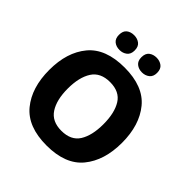

<svg xmlns="http://www.w3.org/2000/svg" viewBox="-241 -1095 1278 1278"><g transform="rotate(45 398.0 -456.0)"><path d="M741 -358Q741 -524 658.5 -624.5Q576 -725 399 -725Q221 -725 138 -625Q55 -525 55 -359Q55 -192 138 -91Q221 10 398 10Q576 10 658.5 -91Q741 -192 741 -358ZM230 -358Q230 -464 269.5 -526Q309 -588 399 -588Q489 -588 527.5 -526Q566 -464 566 -358Q566 -252 527.5 -190.5Q489 -129 398 -129Q310 -129 270 -190.5Q230 -252 230 -358ZM429 -852Q429 -817 450.5 -800Q472 -783 503 -783Q533 -783 555 -800Q577 -817 577 -852Q577 -889 555 -905.5Q533 -922 503 -922Q472 -922 450.5 -905.5Q429 -889 429 -852ZM218 -852Q218 -817 239 -800Q260 -783 292 -783Q322 -783 344 -800Q366 -817 366 -852Q366 -889 344 -905.5Q322 -922 292 -922Q260 -922 239 -905.5Q218 -889 218 -852Z"/></g></svg>

Font: Noto Sans UI Extra
Style: Regular
Weight: 800
Designer: Monotype Design Team
Foundry: Monotype Imaging Inc.
Version: Version 1.901